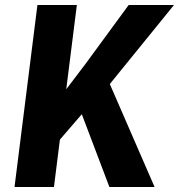

<svg xmlns="http://www.w3.org/2000/svg" viewBox="-20 -747 715 767"><path d="M197.5 -164 223 -362 321 -491 494 -727H675L407.5 -397.5L344.5 -334.5ZM38 0 129.5 -727H287L195.5 0ZM417 0 277.5 -368 397.5 -460 597.5 0Z"/></svg>

Font: Spline Sans Mono
Style: Bold Italic
Weight: 700
Italic angle: -4°
Monospace: yes
Version: Version 1.004